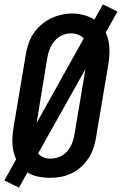

<svg xmlns="http://www.w3.org/2000/svg" viewBox="-25 -808 559 881"><path d="M62 53 -5 20 49 -77Q42 -93 37.5 -110.5Q33 -128 32 -146.5Q31 -165 32.5 -184Q34 -203 37 -222L93 -556Q97 -581 105 -605.5Q113 -630 127.5 -652.5Q142 -675 162.5 -693Q183 -711 206.5 -722.5Q230 -734 255 -740Q280 -746 306 -746Q333 -746 359.5 -739Q386 -732 408 -718L447 -788L514 -755L460 -658Q468 -642 472 -624.5Q476 -607 477 -588.5Q478 -570 476.5 -551Q475 -532 472 -513L416 -179Q412 -154 404 -129.5Q396 -105 381.5 -82.5Q367 -60 347 -42Q327 -24 303 -12.5Q279 -1 254 3.5Q229 8 204 8Q177 8 150 2.5Q123 -3 101 -17ZM143 -244 359 -631Q349 -643 333.5 -649Q318 -655 301 -655Q280 -655 260 -646Q240 -637 225.5 -620Q211 -603 203 -582.5Q195 -562 192 -542ZM206 -80Q227 -80 248 -88.5Q269 -97 283.5 -114Q298 -131 306 -151.5Q314 -172 317 -193L367 -491L150 -104Q160 -92 174.5 -86Q189 -80 206 -80Z"/></svg>

Font: Iosevka Curly Slab SmBdObl
Style: Regular
Weight: 600
Italic angle: -9°
Monospace: yes
Designer: Belleve Invis
Foundry: Belleve Invis
Version: Version 11.0.0; ttfautohint (v1.8.3)